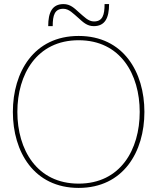

<svg xmlns="http://www.w3.org/2000/svg" viewBox="-20 -908 770 940"><path d="M365 12C584 12 687 -165 687 -360C687 -555 584 -732 365 -732C146 -732 43 -555 43 -360C43 -165 146 12 365 12ZM65 -360C65 -544 160 -711 365 -711C570 -711 664 -544 664 -360C664 -176 570 -9 365 -9C160 -9 65 -176 65 -360ZM216 -780H238C238 -834 248 -865 290 -865C318 -865 338 -842 365 -819C386 -800 406 -780 439 -780C494 -780 514 -820 514 -888H492C492 -834 482 -803 440 -803C412 -803 392 -826 365 -849C344 -868 324 -888 291 -888C236 -888 216 -848 216 -780Z"/></svg>

Font: Aspekta 50
Style: Regular
Weight: 50
Designer: Ivo Dolenc
Version: Version 2.000